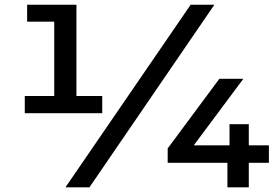

<svg xmlns="http://www.w3.org/2000/svg" viewBox="-20 -798 1192 818"><path d="M85.6 -315.6V-388.9H211.1V-705.6H95.6V-777.8H305.6V-388.9H415.6V-315.6ZM361.1 0H258.9L792.2 -777.8H893.3ZM1040 -104.4V0H948.9V-104.4H694.4V-165.6L914.4 -462.2H1016.7L805.6 -178.9H957.8V-268.9H1040V-178.9H1125.6V-104.4Z"/></svg>

Font: Paperlogy 6 SemiBold
Style: Regular
Weight: 600
Designer: redesigned by Lee Juim, glyphs from Gmarket Sans & Montserrat
Foundry: PT&
Version: Version 1.001